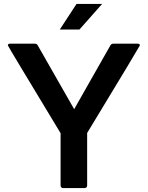

<svg xmlns="http://www.w3.org/2000/svg" viewBox="-20 -956 751 976"><path d="M410 0H301Q289 0 288 -13V-279Q20 -722 20 -725Q20 -734 31 -734H157Q168 -734 172 -725L357 -401L541 -725Q546 -734 556 -734H680Q691 -734 691 -725Q691 -722 423 -280V-13Q423 -1 410 0ZM384 -806H284L369 -936H499Z"/></svg>

Font: YamahaIndonesia935. App
Style: Bold
Weight: 700
Designer: Dalton Maag Ltd
Foundry: Dalton Maag Ltd
Version: Version 1.002; January 01, 2024; Regular/Italic